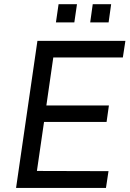

<svg xmlns="http://www.w3.org/2000/svg" viewBox="-20 -924 641 944"><path d="M59 0 164 -723H596.5L584 -641.5H242L208 -405.5H515.5L504 -324.5H196.5L161.5 -83.5L513.5 -82.5L501 0ZM423.5 -814 436 -903.5H526.5L514 -814ZM255 -814 268 -903.5H358.5L345.5 -814Z"/></svg>

Font: Public Sans
Style: Italic
Weight: 400
Italic angle: -8°
Designer: The Public Sans project authors (U.S. Web Design System). Libre Franklin designed by Pablo Impallari and Rodrigo Fuenzal
Version: Version 1.008; ttfautohint (v1.8.1) -l 8 -r 50 -G 200 -x 14 